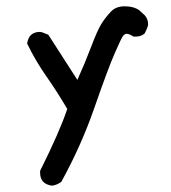

<svg xmlns="http://www.w3.org/2000/svg" viewBox="-20 -459 540 608"><path d="M145 129Q107 124 107 88V82Q169 -42 193 -114Q162 -167 127 -217Q92 -267 66 -321Q71 -358 107 -358Q112 -358 133 -349L225 -206Q249 -259 268.5 -310.5Q288 -362 300.5 -382.5Q313 -403 332 -423Q348 -439 374 -439Q410 -439 427 -421L438 -411Q449 -399 449 -382Q449 -374 438 -353Q427 -343 409 -343H403Q389 -352 381 -352Q375 -352 369.5 -345Q364 -338 342.5 -288.5Q321 -239 279 -118Q237 3 174 117Q160 127 145 129Z"/></svg>

Font: Xiaolai SC
Style: Regular
Weight: 400
Designer: Nozomi Seto 瀬戸のぞみ
Version: Version 3.11;December 4, 2020;FontCreator 13.0.0.2613 64-bit